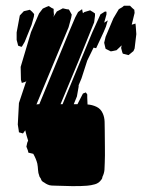

<svg xmlns="http://www.w3.org/2000/svg" viewBox="-20 -538 524 669"><path d="M455 -419 449 -369 445 -360 428 -346 416 -349 408 -351 406 -356 402 -371 404 -380 386 -363 372 -360 366 -359 356 -364 348 -368 346 -376 343 -389 348 -410 375 -474 394 -506 406 -513 412 -518H424H433L441 -510L448 -504L449 -493L439 -452L446 -454L452 -456L453 -447ZM248 -202 237 -175Q244 -175 250 -175L253 -181L269 -212L279 -216L284 -209V-198L285 -174Q301 -173 316 -166Q331 -159 338 -143Q344 -130 344.5 -113.5Q345 -97 345 -83Q345 -60 345.5 -27Q346 6 345 29Q345 41 344 53.5Q343 66 337 78Q337 80 336 83Q335 86 333 88Q325 100 311 104Q297 108 284 109Q262 111 230 110.5Q198 110 175 109Q168 109 160 108.5Q152 108 146 105Q143 104 140 102Q137 100 134 98Q133 97 130.5 96Q128 95 127 93Q125 92 124 89Q123 86 122 84Q121 82 119 79.5Q117 77 117 75Q113 65 112.5 54Q112 43 110 32Q108 24 104.5 15.5Q101 7 96 -2L88 -4L79 -6L77 -14L72 -27L75 -41L78 -48Q75 -57 72.5 -66Q70 -75 68 -84L60 -73L46 -77L45 -85L42 -104L46 -179L72 -257L69 -253L56 -249L53 -260L52 -305L88 -426L116 -491L129 -508L142 -514L150 -517L159 -511L167 -507V-498L168 -486L166 -479L178 -498L199 -509L212 -506L220 -505L223 -500L230 -487L228 -476L219 -443L107 -174Q111 -175 117 -175L222 -430L242 -477L252 -496L266 -506L268 -496L269 -492L274 -496L284 -499L294 -502L304 -496L311 -491V-483L308 -460L253 -324L191 -175Q194 -175 198 -175L301 -424L330 -488L346 -498L351 -497V-488L343 -459L356 -467L354 -462L349 -445L341 -426L315 -370L306 -372L284 -327L264 -265L254 -241V-236ZM90 -451 66 -392 56 -375 51 -376 43 -379 42 -384 38 -399V-425L49 -484L63 -499L76 -502L84 -504L92 -497L99 -489L98 -480Z"/></svg>

Font: Rubik Marker Hatch
Style: Regular
Weight: 400
Designer: Hubert and Fischer, NaN
Foundry: Hubert & Fischer, NaN
Version: Version 2.200